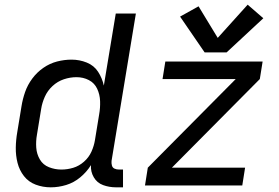

<svg xmlns="http://www.w3.org/2000/svg" viewBox="-20 -793 1192 821"><path d="M855 -569H949L1106 -715L1039 -773L911 -631L829 -766L750 -722ZM197 8Q230 8 263 -2Q296 -12 323.5 -35Q351 -58 369 -87Q367 -59 381 -35Q395 -11 421 -1.5Q447 8 476 8H506V-68H489Q478 -68 469.5 -72Q461 -76 458.5 -85.5Q456 -95 457 -105L561 -735H475L424 -427Q417 -459 399.5 -486Q382 -513 351 -525.5Q320 -538 286 -538Q255 -538 224 -530Q193 -522 165.5 -503Q138 -484 118 -457Q98 -430 87.5 -400Q77 -370 72 -339L54 -229Q48 -195 47.5 -161.5Q47 -128 55 -96.5Q63 -65 82.5 -40Q102 -15 132.5 -3.5Q163 8 197 8ZM600 0H1016L1028 -76H715L1091 -455L1103 -530H687L675 -455H988L612 -76ZM242 -68Q215 -68 189.5 -78Q164 -88 150.5 -111Q137 -134 135 -161.5Q133 -189 138 -217L156 -327Q160 -353 171.5 -379Q183 -405 204.5 -425Q226 -445 253 -454Q280 -463 307 -463Q336 -463 360 -450.5Q384 -438 395.5 -413.5Q407 -389 408 -360.5Q409 -332 404 -304L386 -194Q382 -169 371 -144.5Q360 -120 339 -101.5Q318 -83 293 -75.5Q268 -68 243 -68Z"/></svg>

Font: Iosevka Sparkle
Style: Italic
Weight: 400
Italic angle: -9°
Designer: Belleve Invis
Foundry: Belleve Invis
Version: Version 4.5.0; ttfautohint (v1.8.3)